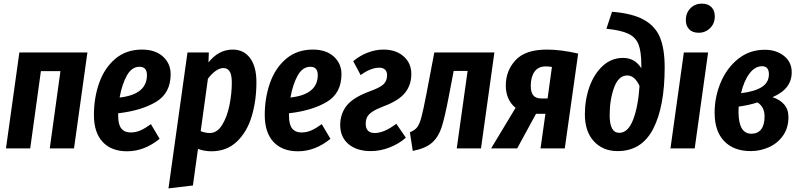

<svg xmlns="http://www.w3.org/2000/svg" viewBox="-20 -820 4409 1061"><path d="M255 0 314 -427H206L147 0H13L87 -530H463L389 0Z M923 -410Q923 -306 843 -257.5Q763 -209 633 -194V-180Q633 -132 650.5 -110Q668 -88 702 -88Q730 -88 755.5 -99Q781 -110 814 -134L862 -53Q778 16 682 16Q596 16 547.5 -35.5Q499 -87 499 -185Q499 -279 528 -361.5Q557 -444 617 -495Q677 -546 765 -546Q838 -546 880.5 -507.5Q923 -469 923 -410ZM792 -405Q792 -451 751 -451Q708 -451 681 -402.5Q654 -354 641 -281Q792 -298 792 -405Z M1016 -530H1134L1132 -475Q1188 -546 1266 -546Q1327 -546 1362 -499Q1397 -452 1397 -366Q1397 -264 1371 -177.5Q1345 -91 1289 -37.5Q1233 16 1148 16Q1111 16 1074 3L1046 205L911 221ZM1261 -363Q1261 -407 1249 -425.5Q1237 -444 1214 -444Q1194 -444 1171.5 -428Q1149 -412 1129 -385L1089 -95Q1115 -85 1139 -85Q1180 -85 1207.5 -129.5Q1235 -174 1248 -238.5Q1261 -303 1261 -363Z M1867 -410Q1867 -306 1787 -257.5Q1707 -209 1577 -194V-180Q1577 -132 1594.5 -110Q1612 -88 1646 -88Q1674 -88 1699.5 -99Q1725 -110 1758 -134L1806 -53Q1722 16 1626 16Q1540 16 1491.5 -35.5Q1443 -87 1443 -185Q1443 -279 1472 -361.5Q1501 -444 1561 -495Q1621 -546 1709 -546Q1782 -546 1824.5 -507.5Q1867 -469 1867 -410ZM1736 -405Q1736 -451 1695 -451Q1652 -451 1625 -402.5Q1598 -354 1585 -281Q1736 -298 1736 -405Z M2253 -411Q2253 -351 2218.5 -307.5Q2184 -264 2101 -233Q2059 -217 2037.5 -202.5Q2016 -188 2008.5 -172.5Q2001 -157 2001 -136Q2001 -85 2051 -85Q2103 -85 2170 -136L2223 -59Q2184 -25 2132.5 -5Q2081 15 2029 15Q1952 15 1906 -23.5Q1860 -62 1860 -129Q1860 -191 1896 -236.5Q1932 -282 2025 -316Q2083 -337 2101 -356Q2119 -375 2119 -405Q2119 -425 2107.5 -435.5Q2096 -446 2076 -446Q2052 -446 2025 -435Q1998 -424 1973 -405L1932 -482Q1969 -513 2012.5 -529.5Q2056 -546 2099 -546Q2168 -546 2210.5 -508.5Q2253 -471 2253 -411Z M2638 0H2504L2564 -428H2487L2461 -292Q2438 -171 2420.5 -117Q2403 -63 2367.5 -31.5Q2332 0 2261 14L2245 -89Q2272 -100 2285 -116.5Q2298 -133 2308.5 -171.5Q2319 -210 2337 -304L2380 -530H2712Z M3175 -524 3101 0H2967L2994 -191H2942L2838 0H2694L2829 -224Q2803 -245 2789 -276.5Q2775 -308 2775 -347Q2775 -429 2829 -487.5Q2883 -546 3002 -546Q3080 -546 3175 -524ZM2913 -346Q2913 -310 2927 -293Q2941 -276 2971 -276H3006L3030 -450Q3015 -453 2995 -453Q2954 -453 2933.5 -423.5Q2913 -394 2913 -346Z M3212 -188Q3212 -269 3237.5 -340.5Q3263 -412 3311 -456Q3359 -500 3423 -500Q3488 -500 3524 -443V-460Q3524 -535 3508.5 -574.5Q3493 -614 3452.5 -633.5Q3412 -653 3331 -661L3362 -755Q3476 -746 3539.5 -710Q3603 -674 3628 -611Q3653 -548 3653 -448Q3653 -231 3589.5 -108Q3526 15 3393 15Q3312 15 3262 -39Q3212 -93 3212 -188ZM3514 -345Q3488 -403 3446 -403Q3398 -403 3373.5 -336Q3349 -269 3349 -183Q3349 -86 3402 -86Q3451 -86 3479 -159.5Q3507 -233 3514 -345Z M3893 -530 3819 0H3685L3759 -530ZM3770 -709Q3770 -749 3795.5 -774.5Q3821 -800 3858 -800Q3892 -800 3911 -781Q3930 -762 3930 -730Q3930 -690 3904 -664.5Q3878 -639 3841 -639Q3807 -639 3788.5 -658Q3770 -677 3770 -709Z M4355 -421Q4355 -375 4329.5 -341Q4304 -307 4249 -283Q4290 -270 4313.5 -242.5Q4337 -215 4337 -173Q4337 -113 4307 -70.5Q4277 -28 4229 -6.5Q4181 15 4128 15Q4035 15 3982 -40Q3929 -95 3929 -197Q3929 -284 3962.5 -364Q3996 -444 4059 -494.5Q4122 -545 4206 -545Q4270 -545 4312.5 -511Q4355 -477 4355 -421ZM4075 -305Q4150 -314 4189.5 -339Q4229 -364 4229 -410Q4229 -454 4191 -454Q4152 -454 4121.5 -413.5Q4091 -373 4075 -305ZM4062 -231 4061 -203Q4061 -81 4132 -81Q4167 -81 4186 -105Q4205 -129 4205 -177Q4205 -229 4166 -254Q4116 -238 4062 -231Z"/></svg>

Font: Fira Sans Extra Condensed SemiBold
Style: Italic
Weight: 600
Width: 3
Italic angle: -8°
Designer: Carrois Corporate & Edenspiekermann AG
Foundry: Carrois Corporate GbR & Edenspiekermann AG
Version: Version 4.203